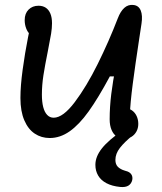

<svg xmlns="http://www.w3.org/2000/svg" viewBox="-20 -549 660 780"><path d="M425.5 -64.3Q425.5 -114 432 -166.9Q438.5 -219.8 450.2 -277.8L461.3 -238.5H426.2Q378.8 -150.3 340.2 -96.5Q301.7 -42.7 263 -15.5Q224.3 11.7 182 11.7Q148 11.7 121.2 -6.1Q94.5 -23.8 78.8 -60.2Q63 -96.7 63 -150.8Q63 -199.8 72.1 -266.6Q81.2 -333.3 94 -398Q99.3 -423.2 103.2 -443.2L123.2 -400.7Q111.7 -400.7 101.8 -409.8Q91.8 -418.8 86.1 -434.2Q80.3 -449.7 80.3 -467.2Q80.3 -494.3 96.1 -510Q111.8 -525.7 136.7 -525.7Q153.5 -525.7 165.8 -517.7Q178 -509.7 184.7 -493.7Q191.3 -477.7 191.3 -454.5Q191.3 -435.3 187.6 -412.1Q183.8 -388.8 174.5 -341.8Q162.7 -283.5 156.4 -243.1Q150.2 -202.7 150.2 -164.5Q150.2 -135.3 155.5 -114.4Q160.8 -93.5 171.6 -82.2Q182.3 -70.8 198 -70.8Q236 -70.8 283.8 -134.2Q331.5 -197.5 376.9 -289Q422.3 -380.5 458.5 -474.5Q469.3 -502.8 485 -517Q500.7 -531.2 521.7 -528.8Q543.3 -526.8 551.7 -506.4Q560 -486 554.8 -452.5Q551.3 -427.2 545.2 -389Q529.3 -284.5 519.2 -207.5Q509.2 -130.5 507.3 -79.2L487.8 -109.2Q503.7 -109.2 515.9 -100.7Q528.2 -92.2 535 -77.7Q541.8 -63.2 541.8 -45.7Q541.8 -28.3 534.2 -14.6Q526.5 -0.8 513.5 7.1Q500.5 15 485.2 15Q467.8 15 454.3 5.8Q440.8 -3.3 433.2 -21.2Q425.5 -39.2 425.5 -64.3ZM367.5 120.7Q367.5 87.3 393.9 53.9Q420.3 20.5 479 -20L520.3 0Q485.3 28.3 467.1 51.9Q448.8 75.5 448.8 100.7Q448.8 118.5 458.8 128.7Q468.7 138.8 487.2 144.3L491.8 145.7Q506.5 149.3 513.2 159Q520 168.7 517.2 182.5Q513.7 197.5 501.8 205Q489.8 212.5 468.3 210.5Q435 207.2 412.4 195.2Q389.8 183.2 378.7 164.1Q367.5 145 367.5 120.7Z"/></svg>

Font: Monaspace Radon Var
Style: Regular
Weight: 400
Designer: Riley Cran and the Lettermatic Team
Version: Version 1.000 (Monaspace Radon Var)